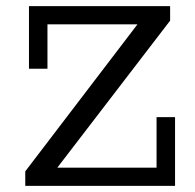

<svg xmlns="http://www.w3.org/2000/svg" viewBox="-20 -603 632 623"><path d="M62 0V-47L426 -524H134V-380H74V-583H532V-536L166 -59H488V-223H548V0Z"/></svg>

Font: Rokkitt SemiBold
Style: Regular
Weight: 400
Version: Version 3.103